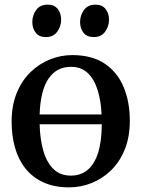

<svg xmlns="http://www.w3.org/2000/svg" viewBox="-20 -795 608 826"><path d="M277.5 11Q214 11 167.2 -10.2Q120.5 -31.5 90 -69.5Q59.5 -107.5 44.8 -159Q30 -210.5 30 -271Q30 -341 51.8 -394.5Q73.5 -448 110.8 -484.2Q148 -520.5 194.5 -539.2Q241 -558 290.5 -558Q376 -558 430.8 -521Q485.5 -484 512 -420.2Q538.5 -356.5 538.5 -276Q538.5 -205.5 516.8 -152Q495 -98.5 457.8 -62.2Q420.5 -26 374 -7.5Q327.5 11 277.5 11ZM285 -39.5Q327 -39.5 356.5 -63.8Q386 -88 401.8 -137.2Q417.5 -186.5 418 -260.5H150.5Q152 -197 166.2 -147Q180.5 -97 209.5 -68.2Q238.5 -39.5 285 -39.5ZM150.5 -302.5H417Q414.5 -361 400 -407.5Q385.5 -454 357.5 -480.8Q329.5 -507.5 285 -507.5Q223.5 -507.5 188.8 -456.8Q154 -406 150.5 -302.5ZM176.5 -635.5Q148.5 -635.5 133.8 -654.2Q119 -673 119 -700Q119 -729.5 135.8 -752.2Q152.5 -775 184.5 -775H185.5Q214 -775 228.5 -756.2Q243 -737.5 243 -710.5Q243 -681.5 226.2 -658.5Q209.5 -635.5 177.5 -635.5ZM382.5 -635.5Q354 -635.5 339.2 -654.2Q324.5 -673 324.5 -700Q324.5 -729.5 341.5 -752.2Q358.5 -775 390 -775H391Q419.5 -775 434.2 -756.2Q449 -737.5 449 -710.5Q449 -681.5 432.2 -658.5Q415.5 -635.5 383.5 -635.5Z"/></svg>

Font: Merriweather 48pt Medium
Style: Regular
Weight: 500
Version: Version 2.100